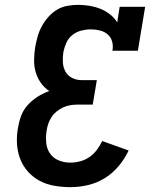

<svg xmlns="http://www.w3.org/2000/svg" viewBox="-20 -763 640 791"><path d="M270 8Q237 8 204.5 2.5Q172 -3 144.5 -17.5Q117 -32 96 -55Q75 -78 63.5 -107.5Q52 -137 50 -170Q48 -203 54 -236Q58 -261 67 -285.5Q76 -310 94 -330Q112 -350 135 -364.5Q158 -379 183 -388Q162 -402 148 -422Q134 -442 127 -466Q120 -490 120.5 -516.5Q121 -543 125 -569Q129 -591 135 -612.5Q141 -634 152 -654.5Q163 -675 179 -693Q195 -711 215 -723Q235 -735 257.5 -739Q280 -743 302 -743Q326 -743 349.5 -739Q373 -735 394 -726.5Q415 -718 433 -704Q451 -690 463 -671L473 -735H578L548 -554H443Q447 -573 442 -591.5Q437 -610 423.5 -621.5Q410 -633 391.5 -637.5Q373 -642 354 -642Q335 -642 315 -637Q295 -632 278.5 -619Q262 -606 253.5 -587Q245 -568 241 -548Q238 -528 239 -507Q240 -486 249.5 -468.5Q259 -451 277 -442Q295 -433 315 -433H379L362 -332H299Q284 -332 269 -329.5Q254 -327 240 -320.5Q226 -314 213.5 -304Q201 -294 192.5 -281Q184 -268 179 -253.5Q174 -239 172 -224Q168 -199 170.5 -174Q173 -149 186.5 -130Q200 -111 222.5 -102Q245 -93 270 -93Q290 -93 310.5 -98.5Q331 -104 348.5 -116Q366 -128 379 -145.5Q392 -163 401 -182L510 -143Q494 -109 469 -79Q444 -49 411.5 -29Q379 -9 342.5 -0.5Q306 8 270 8Z"/></svg>

Font: Iosevka Curly Slab Extended
Style: Bold Italic
Weight: 700
Width: 7
Italic angle: -9°
Monospace: yes
Designer: Belleve Invis
Foundry: Belleve Invis
Version: Version 11.0.0; ttfautohint (v1.8.3)